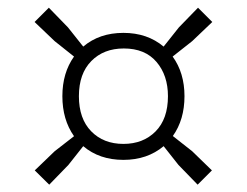

<svg xmlns="http://www.w3.org/2000/svg" viewBox="-20 -626 657 511"><path d="M111 -134.5 72.5 -172.5 125.5 -223.5 177 -263.5Q146 -307.5 146 -370Q146 -432 177 -475.5L125.5 -516.5L72 -567.5L110 -605.5L161 -553L201.5 -502Q244.5 -538.5 308.5 -538.5Q372 -538.5 415.5 -502L456 -553L507 -605.5L545 -567.5L491.5 -516.5L439.5 -475.5Q471 -432 471 -370Q471 -307.5 440 -264L491.5 -223.5L544 -172.5L506 -134.5L455 -187L415.5 -237Q372 -200.5 308.5 -200.5Q244.5 -200.5 201.5 -237L162 -187ZM308.5 -243Q361 -243 394 -276.2Q427 -309.5 427 -370Q427 -425.5 396.5 -461.2Q366 -497 309.5 -497Q256 -497 223 -463.5Q190 -430 190 -370Q190 -310 222.8 -276.5Q255.5 -243 308.5 -243Z"/></svg>

Font: Encode Sans Expanded Expanded Light
Style: Regular
Weight: 300
Width: 7
Designer: Multiple Designers
Foundry: Impallari Type
Version: Version 3.000; ttfautohint (v1.8.3) -l 8 -r 50 -G 200 -x 14 